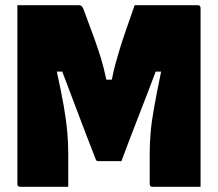

<svg xmlns="http://www.w3.org/2000/svg" viewBox="-20 -720 840 740"><path d="M243 0H58Q47 0 47 -11V-700H283Q290 -700 294 -697Q298 -694 302 -684Q328 -615 344 -570.5Q360 -526 370.5 -490.5Q381 -455 390 -413H411Q417 -444 424.5 -472Q432 -500 441.5 -531Q451 -562 465 -602.5Q479 -643 499 -700H742Q753 -700 753 -689V0H568Q557 0 557 -11V-131Q557 -168 560.5 -209Q564 -250 574 -306Q584 -362 601 -444H580Q548 -359 514 -272Q480 -185 448 -99H361Q350 -99 349 -106Q316 -190 284 -275Q252 -360 220 -444H199Q217 -363 226.5 -307Q236 -251 239.5 -209.5Q243 -168 243 -130Z"/></svg>

Font: Recursive Sn Lnr St Blk
Style: Regular
Weight: 900
Version: Version 1.079;hotconv 1.0.112;makeotfexe 2.5.65598; ttfautoh